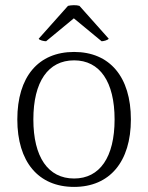

<svg xmlns="http://www.w3.org/2000/svg" viewBox="-20 -721 582 754"><path d="M161 -559 270 -649 379 -559C386 -559 403 -563 407 -569L292 -698C280 -702 259 -701 247 -698L132 -569C134 -563 153 -559 161 -559ZM271 13C411 13 494 -86 494 -252C494 -419 411 -517 271 -517C130 -517 48 -419 48 -252C48 -86 130 13 271 13ZM271 -20C169 -20 111 -104 111 -252C111 -400 169 -484 271 -484C372 -484 430 -400 430 -252C430 -104 372 -20 271 -20Z"/></svg>

Font: Arima Koshi Light
Style: Regular
Weight: 300
Designer: Joana Correia and Natanael Gama
Foundry: NDISCOVER
Version: Version 1.019;PS 001.019;hotconv 1.0.88;makeotf.lib2.5.64775